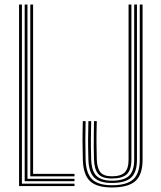

<svg xmlns="http://www.w3.org/2000/svg" viewBox="-20 -820 708 846"><path d="M64 0V-800H76.5V-10.8H308.2V0ZM88.8 -21.5V-800H101V-32.2H308.2V-21.5ZM113.5 -43V-800H125.8V-53.8H308.2V-43ZM472.8 6Q405.8 6 376.2 -22.4Q346.8 -50.8 345 -116.2Q343.8 -159.2 343.6 -196.8Q343.5 -234.2 345 -286.2H357.2Q356 -239.5 356 -201.9Q356 -164.2 357.2 -116.5Q359 -56.2 385.9 -30Q412.8 -3.8 472.8 -3.8Q538.8 -3.8 567.2 -29.9Q595.8 -56 595.8 -116.2V-800H608.2V-116.2Q608.2 -50.8 576.8 -22.4Q545.2 6 472.8 6ZM472.8 -13.8Q419.2 -13.8 395.2 -37.6Q371.2 -61.5 369.5 -116.8Q368 -167 368.1 -204.9Q368.2 -242.8 369.5 -286.2H381.8Q380.8 -247 380.5 -208Q380.2 -169 381.8 -117.8Q383.5 -65 405.9 -44.4Q428.2 -23.8 472.8 -23.8Q525.5 -23.8 548.4 -45.1Q571.2 -66.5 571.2 -116.2V-800H583.5V-116.2Q583.5 -61.2 557.8 -37.5Q532 -13.8 472.8 -13.8ZM472.8 -33.5Q429 -33.5 412.1 -54.4Q395.2 -75.2 394.2 -117.8Q393.2 -149.5 393.1 -174.5Q393 -199.5 393.4 -225.5Q393.8 -251.5 394.2 -286.2H406.5Q404.8 -228.8 405.1 -192.4Q405.5 -156 406.5 -117.8Q407.5 -79.8 422 -61.5Q436.5 -43.2 472.8 -43.2Q512.2 -43.2 529.4 -60.2Q546.5 -77.2 546.5 -116.2V-800H559V-116.2Q559 -71.8 539 -52.6Q519 -33.5 472.8 -33.5Z"/></svg>

Font: Big Shoulders Inline Text Light
Style: Regular
Weight: 300
Designer: Patric King
Foundry: XO Type Co
Version: Version 1.000